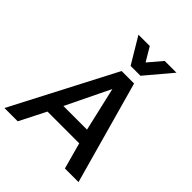

<svg xmlns="http://www.w3.org/2000/svg" viewBox="-294 -1104 1252 1252"><g transform="rotate(45 332.5 -478.0)"><path d="M353 -775.9 245.1 -956.1H349.6L406.2 -860.8L487.3 -956.1H595.7L443.8 -775.9ZM-34.7 0 335 -710.9H450.2L648.4 0H522.9L473.1 -182.1H180.2L87.9 0ZM228 -281.2H445.8Q413.6 -424.3 375.5 -585.4Q310.5 -450.7 228 -281.2Z"/></g></svg>

Font: Muli
Style: Semi-BoldItalic
Weight: 600
Italic angle: -7°
Designer: Vernon Adams
Foundry: newtypography
Version: Version 2.0; ttfautohint (v1.00rc1.2-2d82) -l 8 -r 50 -G 200